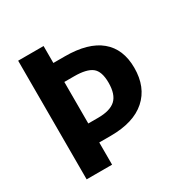

<svg xmlns="http://www.w3.org/2000/svg" viewBox="-159 -841 960 981"><g transform="rotate(-30 320.5 -350.0)"><path d="M572 -372Q572 -258 500.5 -194.5Q429 -131 294 -131H226V0H76V-700H226V-600H294Q431 -600 501.5 -541.5Q572 -483 572 -372ZM420 -372Q420 -439 388.5 -463.5Q357 -488 284 -488H226V-243H284Q355 -243 387.5 -273Q420 -303 420 -372Z"/></g></svg>

Font: Krub
Style: Bold
Weight: 700
Version: Version 1.000; ttfautohint (v1.6)